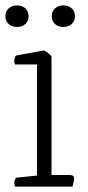

<svg xmlns="http://www.w3.org/2000/svg" viewBox="-22 -692 326 712"><path d="M247 0H34Q31 -8 31 -14Q31 -22 37 -33L115 -41V-453H34Q31 -460 31 -467Q31 -476 37 -486L141 -505Q158 -496 169 -483V-43H237Q253 -43 253 -29Q253 -23 249 -8ZM84 -632Q84 -614 72 -603Q60 -592 41 -592Q22 -592 10 -603Q-2 -614 -2 -632Q-2 -650 10 -661Q22 -672 41 -672Q60 -672 72 -661Q84 -650 84 -632ZM256 -632Q256 -614 244 -603Q232 -592 213 -592Q194 -592 182 -603Q170 -614 170 -632Q170 -650 182 -661Q194 -672 213 -672Q232 -672 244 -661Q256 -650 256 -632Z"/></svg>

Font: Scope One
Style: Regular
Weight: 400
Designer: Dalton Maag Ltd
Foundry: Dalton Maag Ltd
Version: Version 1.001; ttfautohint (v1.4.1) -l 11 -r 50 -G 50 -x 14 